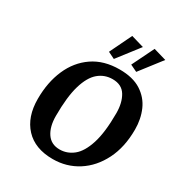

<svg xmlns="http://www.w3.org/2000/svg" viewBox="-203 -1010 1083 1159"><g transform="rotate(30 338.5 -431.0)"><path d="M536 -873 625 -847 509 -697 461 -720ZM380 -873 469 -847 353 -697 306 -720ZM677 -392Q677 -269 631.5 -178.5Q586 -88 508.5 -38.5Q431 11 335 11Q211 11 143.5 -61.5Q76 -134 76 -259Q76 -375 115.5 -465.5Q155 -556 231 -608Q307 -660 416 -660Q509 -660 566.5 -623Q624 -586 650.5 -525.5Q677 -465 677 -392ZM530 -421Q530 -493 501.5 -540.5Q473 -588 409 -588Q353 -588 311 -552.5Q269 -517 245.5 -437.5Q222 -358 222 -225Q222 -150 252.5 -105Q283 -60 342 -60Q394 -60 436.5 -94Q479 -128 504.5 -207.5Q530 -287 530 -421Z"/></g></svg>

Font: Arsenal SC
Style: Bold Italic
Weight: 700
Italic angle: -9.10001°
Designer: Andrij Shevchenko
Foundry: Stairsfor
Version: Version 2.001; ttfautohint (v1.8.4.7-5d5b)